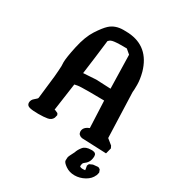

<svg xmlns="http://www.w3.org/2000/svg" viewBox="-204 -789 1011 1109"><g transform="rotate(30 301.5 -234.5)"><path d="M484.9 23.9Q509.8 25.9 509.8 46.9Q509.8 85.9 482.4 106.4Q472.7 113.8 471.4 117.2Q470.2 120.6 469.2 123.5L467.3 137.7Q472.7 145 490.7 144.5L503.9 143.6Q504.4 141.6 503.9 139.2L499.5 115.2L505.4 102.5L526.9 92.8Q548.8 89.8 557.6 89.8Q566.4 89.8 574.7 97.7L581.1 115.2L576.2 135.3L575.2 135.7Q563.5 164.6 531.5 182.4Q499.5 200.2 464.8 200.2Q430.2 200.2 404.1 181.9Q377.9 163.6 377.9 150.9Q377.9 138.2 378.9 130.1Q379.9 122.1 399.9 84.5Q406.2 64 422.6 43.9Q439 23.9 476.1 23.9ZM368.2 -37.6Q368.2 -66.4 405.8 -80.6Q401.4 -170.4 397.9 -259.8Q370.1 -260.7 302.7 -260.7Q235.4 -260.7 221.4 -257.8Q207.5 -254.9 202.1 -253.9Q189.5 -162.6 176.3 -71.3Q178.2 -70.8 181.6 -70.3L200.2 -62L204.1 -54.2L205.6 -51.3L200.7 -31.7Q191.4 -11.7 167.5 -7.3Q143.6 -2.9 106.2 -2.9Q68.8 -2.9 48.8 -7.8Q27.3 -13.2 27.3 -32.5Q27.3 -51.8 44.9 -65.4Q62.5 -79.1 62.5 -85V-85.4L80.1 -238.3Q84 -281.7 85 -308.6L84 -333Q84 -365.2 101.1 -443.8Q118.2 -522.5 148.9 -569.8Q179.7 -617.2 201.7 -637.2Q236.3 -668.9 291 -668.9Q304.2 -668.9 325.2 -668Q464.8 -658.2 505.9 -513.7Q517.6 -469.2 517.6 -432.9Q517.6 -396.5 515.6 -384.8L526.4 -84L562.5 -54.7L569.8 -40L561 -5.4Q560.5 -2.9 559.6 -1L395 -7.8Q369.6 -13.7 368.2 -35.2ZM316.4 -585.9Q269.5 -585 257.3 -578.1Q254.9 -578.1 249 -572.5Q243.2 -566.9 242.7 -566.9Q229 -451.2 213.4 -336.4L297.9 -341.8Q313.5 -341.8 395.5 -337.4Q392.1 -449.2 390.1 -561L360.8 -585.9Z"/></g></svg>

Font: Drukaatie burti
Style: Demi
Weight: 600
Version: Version 0.14